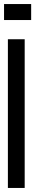

<svg xmlns="http://www.w3.org/2000/svg" viewBox="-24 -929 187 949"><path d="M15 0H98V-735H15ZM-4 -830H130V-909H-4Z"/></svg>

Font: League Gothic Condensed
Style: Regular
Weight: 400
Width: 3
Designer: The League of Moveable Type
Version: Version 1.600; ttfautohint (v1.8.3)